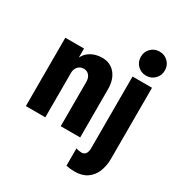

<svg xmlns="http://www.w3.org/2000/svg" viewBox="-224 -928 1222 1302"><g transform="rotate(30 387.0 -277.0)"><path d="M43.9 0V-535.2H190.4V-466.3H212.9L182.6 -438Q192.4 -485.8 232.9 -514.4Q273.4 -543 330.1 -543Q394 -543 431.6 -497.8Q469.2 -452.6 469.2 -378.4V0H316.9V-348.1Q316.9 -377.9 301 -397Q285.2 -416 258.8 -416Q239.7 -416 225.8 -407.2Q211.9 -398.4 204.1 -382.8Q196.3 -367.2 196.3 -347.2V0ZM550.3 219.7Q535.2 219.7 517.3 217.8Q499.5 215.8 484.4 212.4V76.2Q494.1 80.6 506.3 82.5Q518.6 84.5 525.4 84.5Q550.3 84.5 560.3 68.1Q570.3 51.8 570.3 27.3V-535.2H722.7V19.5Q722.7 76.7 704.1 122.1Q685.5 167.5 647.2 193.6Q608.9 219.7 550.3 219.7ZM646 -585.9Q606 -585.9 578.9 -613Q551.8 -640.1 551.8 -680.2Q551.8 -719.7 578.9 -746.8Q606 -773.9 646 -773.9Q685.5 -773.9 712.6 -746.8Q739.7 -719.7 739.7 -680.2Q739.7 -640.1 712.6 -613Q685.5 -585.9 646 -585.9Z"/></g></svg>

Font: Reddit Sans Condensed ExtraBold
Style: Regular
Weight: 800
Designer: Stephen Hutchings
Foundry: Reddit
Version: Version 1.014